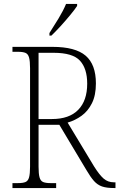

<svg xmlns="http://www.w3.org/2000/svg" viewBox="-20 -951 604 971"><path d="M43 0V-25H72Q96 -25 109 -30.5Q122 -36 127 -54Q132 -72 132 -108V-606Q132 -642 127 -660Q122 -678 109 -683.5Q96 -689 72 -689H43V-714H245Q361 -714 413 -669.5Q465 -625 465 -529Q465 -469 445 -429Q425 -389 392.5 -365.5Q360 -342 322 -331L456 -109Q483 -66 504.5 -47.5Q526 -29 556 -29H564V0H558Q519 0 496 -8Q473 -16 455.5 -35.5Q438 -55 417 -91L280 -320H175V-108Q175 -72 180 -54Q185 -36 198 -30.5Q211 -25 235 -25H264V0ZM243 -349Q330 -349 375.5 -395.5Q421 -442 421 -528Q421 -604 384.5 -644Q348 -684 251 -684H175V-349ZM230 -784Q252 -818 276 -857.5Q300 -897 314 -931H370V-921Q359 -904 336 -876Q313 -848 287 -819.5Q261 -791 240 -771H230Z"/></svg>

Font: Noto Serif SemiCondensed ExtraLight
Style: Regular
Weight: 200
Width: 4
Designer: Monotype Design Team
Foundry: Monotype Imaging Inc.
Version: Version 2.014